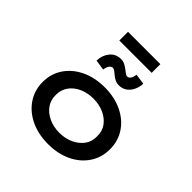

<svg xmlns="http://www.w3.org/2000/svg" viewBox="-233 -1109 1310 1310"><g transform="rotate(45 422.5 -454.0)"><path d="M423 10Q328 10 254.5 -25Q181 -60 139 -122.5Q97 -185 97 -264Q97 -344 139 -406Q181 -468 254.5 -503Q328 -538 423 -538Q517 -538 590.5 -503Q664 -468 705.5 -406Q747 -344 747 -264Q747 -185 705.5 -122.5Q664 -60 590.5 -25Q517 10 423 10ZM423 -99Q479 -99 525 -120.5Q571 -142 597.5 -179Q624 -216 622 -264Q624 -313 597.5 -350Q571 -387 525 -408Q479 -429 423 -429Q366 -429 320 -408Q274 -387 248 -349.5Q222 -312 223 -264Q222 -216 248 -179Q274 -142 320 -120.5Q366 -99 423 -99ZM480 -615Q461 -615 446 -622Q431 -629 413 -643Q395 -659 385 -665Q375 -671 367 -671Q354 -671 343.5 -657.5Q333 -644 329 -616L254 -627Q255 -679 285 -716Q315 -753 366 -753Q385 -753 399.5 -746Q414 -739 432 -726Q450 -712 459.5 -705Q469 -698 478 -698Q492 -698 502 -711.5Q512 -725 515 -752L591 -741Q590 -708 576 -678.5Q562 -649 537.5 -632Q513 -615 480 -615ZM267 -834V-918H579V-834Z"/></g></svg>

Font: Lexend Mega Medium
Style: Regular
Weight: 500
Version: Version 1.007